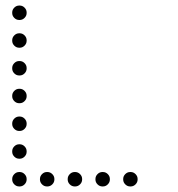

<svg xmlns="http://www.w3.org/2000/svg" viewBox="-20 -696 640 692"><path d="M49 -676Q39 -676 31.5 -668.5Q24 -661 24 -651V-649Q24 -639 31.5 -631.5Q39 -624 49 -624H51Q61 -624 68.5 -631.5Q76 -639 76 -649V-651Q76 -661 68.5 -668.5Q61 -676 51 -676ZM49 -576Q39 -576 31.5 -568.5Q24 -561 24 -551V-549Q24 -539 31.5 -531.5Q39 -524 49 -524H51Q61 -524 68.5 -531.5Q76 -539 76 -549V-551Q76 -561 68.5 -568.5Q61 -576 51 -576ZM49 -476Q39 -476 31.5 -468.5Q24 -461 24 -451V-449Q24 -439 31.5 -431.5Q39 -424 49 -424H51Q61 -424 68.5 -431.5Q76 -439 76 -449V-451Q76 -461 68.5 -468.5Q61 -476 51 -476ZM49 -376Q39 -376 31.5 -368.5Q24 -361 24 -351V-349Q24 -339 31.5 -331.5Q39 -324 49 -324H51Q61 -324 68.5 -331.5Q76 -339 76 -349V-351Q76 -361 68.5 -368.5Q61 -376 51 -376ZM49 -276Q39 -276 31.5 -268.5Q24 -261 24 -251V-249Q24 -239 31.5 -231.5Q39 -224 49 -224H51Q61 -224 68.5 -231.5Q76 -239 76 -249V-251Q76 -261 68.5 -268.5Q61 -276 51 -276ZM49 -176Q39 -176 31.5 -168.5Q24 -161 24 -151V-149Q24 -139 31.5 -131.5Q39 -124 49 -124H51Q61 -124 68.5 -131.5Q76 -139 76 -149V-151Q76 -161 68.5 -168.5Q61 -176 51 -176ZM49 -76Q39 -76 31.5 -68.5Q24 -61 24 -51V-49Q24 -39 31.5 -31.5Q39 -24 49 -24H51Q61 -24 68.5 -31.5Q76 -39 76 -49V-51Q76 -61 68.5 -68.5Q61 -76 51 -76ZM149 -76Q139 -76 131.5 -68.5Q124 -61 124 -51V-49Q124 -39 131.5 -31.5Q139 -24 149 -24H151Q161 -24 168.5 -31.5Q176 -39 176 -49V-51Q176 -61 168.5 -68.5Q161 -76 151 -76ZM249 -76Q239 -76 231.5 -68.5Q224 -61 224 -51V-49Q224 -39 231.5 -31.5Q239 -24 249 -24H251Q261 -24 268.5 -31.5Q276 -39 276 -49V-51Q276 -61 268.5 -68.5Q261 -76 251 -76ZM349 -76Q339 -76 331.5 -68.5Q324 -61 324 -51V-49Q324 -39 331.5 -31.5Q339 -24 349 -24H351Q361 -24 368.5 -31.5Q376 -39 376 -49V-51Q376 -61 368.5 -68.5Q361 -76 351 -76ZM449 -76Q439 -76 431.5 -68.5Q424 -61 424 -51V-49Q424 -39 431.5 -31.5Q439 -24 449 -24H451Q461 -24 468.5 -31.5Q476 -39 476 -49V-51Q476 -61 468.5 -68.5Q461 -76 451 -76Z"/></svg>

Font: Doto Rounded
Style: Regular
Weight: 400
Monospace: yes
Version: Version 1.000